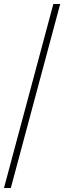

<svg xmlns="http://www.w3.org/2000/svg" viewBox="-20 -828 324 968"><path d="M0 120 249 -808H283.5L34.5 120Z"/></svg>

Font: Encode Sans Semi Expanded Thin
Style: Regular
Weight: 250
Width: 6
Designer: Multiple Designers
Foundry: Impallari Type
Version: Version 2.000